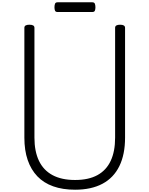

<svg xmlns="http://www.w3.org/2000/svg" viewBox="-20 -1639 1306 1678"><path d="M636 19Q528 19 445 -10.5Q362 -40 306.5 -98Q251 -156 222 -240.5Q193 -325 193 -436V-1396Q193 -1410 204 -1416.5Q215 -1423 237 -1423Q259 -1423 270 -1416.5Q281 -1410 281 -1396V-436Q281 -316 320.5 -233.5Q360 -151 439 -108.5Q518 -66 636 -66Q754 -66 831.5 -108.5Q909 -151 947.5 -233.5Q986 -316 986 -436V-1396Q986 -1410 997 -1416.5Q1008 -1423 1030 -1423Q1073 -1423 1073 -1396V-436Q1073 -289 1023 -187Q973 -85 875.5 -33Q778 19 636 19ZM483 -1534Q466 -1534 461 -1545.5Q456 -1557 456 -1575Q456 -1594 461 -1606.5Q466 -1619 483 -1619H786Q804 -1619 809 -1606.5Q814 -1594 814 -1575Q814 -1557 809 -1545.5Q804 -1534 786 -1534Z"/></svg>

Font: Playwrite FR Trad
Style: Regular
Weight: 400
Designer: Veronika Burian, José Scaglione
Foundry: TypeTogether
Version: Version 1.000